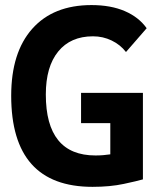

<svg xmlns="http://www.w3.org/2000/svg" viewBox="-20 -723 626 753"><path d="M342.8 9.8Q23.9 9.8 23.9 -347.7Q23.9 -517.1 106.4 -610.1Q189 -703.1 338.9 -703.1Q414.6 -703.1 469.5 -679.4Q524.4 -655.8 555.2 -612.3L474.1 -519Q451.7 -547.9 417.7 -564.2Q383.8 -580.6 344.7 -580.6Q256.8 -580.6 208.3 -521Q159.7 -461.4 159.7 -352.5Q159.7 -113.3 354.5 -113.3Q370.1 -113.3 384.8 -114.5Q399.4 -115.7 412.6 -117.7V-240.2H297.9V-358.9H540.5V-19.5Q519 -13.2 465.3 -1.7Q411.6 9.8 342.8 9.8Z"/></svg>

Font: Cascadia Mono PL
Style: Bold
Weight: 700
Monospace: yes
Designer: Aaron Bell
Foundry: Saja Typeworks
Version: Version 2404.023; ttfautohint (v1.8.4)